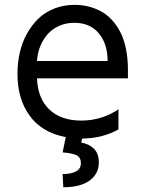

<svg xmlns="http://www.w3.org/2000/svg" viewBox="-20 -573 605 806"><path d="M517 -279.8V-244.3H135.3Q138.5 -158.4 187.9 -112.6Q237.2 -66.8 321 -66.8Q365.8 -66.8 406.1 -79.7Q446.4 -92.7 477.3 -114.3V-29.8Q408.4 8.5 325.3 8.5H324.6L321 25.6Q352.6 30.5 373.8 50.8Q394.9 71 394.9 109.4Q394.9 156.6 356.2 184.8Q317.5 213.1 245.7 213.1L242.9 157.7Q278.1 157.7 298.8 146.7Q319.6 135.7 319.6 112.2Q319.6 88.8 302.6 79.4Q285.5 70 242.9 66.8L256 2.5Q156.2 -16.3 104.8 -86.8Q53.3 -157.3 53.3 -262.8Q53.3 -308.6 62.9 -351.2Q72.4 -393.8 92.5 -430.4Q112.6 -467 140.6 -494.3Q168.7 -521.7 207.9 -537.1Q247.2 -552.6 293.3 -552.6Q322.1 -552.6 348.7 -546.3Q375.4 -540.1 400.7 -527.2Q426.1 -514.2 447.1 -492.2Q468 -470.2 483.8 -440.9Q499.6 -411.6 508.3 -370.4Q517 -329.2 517 -279.8ZM135.3 -316.8H431.8Q431.8 -388.1 395.1 -432.7Q358.3 -477.3 291.9 -477.3Q257.1 -477.3 228 -464.3Q198.9 -451.3 179.5 -429Q160.2 -406.6 148.6 -377.8Q137.1 -349.1 135.3 -316.8Z"/></svg>

Font: TID UI
Style: Regular
Weight: 400
Designer: The TID Project Authors
Foundry: Bakken & Bæck
Version: Version 1.001;hotconv 1.0.109;makeotfexe 2.5.65596